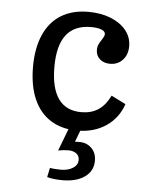

<svg xmlns="http://www.w3.org/2000/svg" viewBox="-48 -467 552 705"><g transform="rotate(5 228.0 -115.0)"><path d="M64.5 -208.1Q64.5 -277.4 86.3 -326.6Q108.1 -375.8 149.6 -401.2Q191.1 -426.6 250 -426.6Q296 -426.6 332.3 -412.1Q368.5 -397.6 389.1 -372.2Q409.7 -346.8 409.7 -313.7Q409.7 -282.3 391.5 -262.9Q373.4 -243.5 345.2 -243.5Q321.8 -243.5 307.3 -256.5Q292.7 -269.4 292.7 -290.3Q292.7 -301.6 296.8 -310.5Q300.8 -319.4 308.1 -329.8Q311.3 -334.7 314.1 -340.3Q316.9 -346 316.9 -350Q316.9 -360.5 302.8 -366.1Q288.7 -371.8 264.5 -371.8Q203.2 -371.8 173 -332.7Q142.7 -293.5 142.7 -214.5Q142.7 -136.3 171 -96.8Q199.2 -57.3 255.6 -57.3Q291.9 -57.3 317.7 -74.2Q343.5 -91.1 361.3 -127.4L414.5 -100.8Q396.8 -48.4 352.4 -18.5Q308.1 11.3 246.8 11.3Q189.5 11.3 148.4 -14.5Q107.3 -40.3 85.9 -89.5Q64.5 -138.7 64.5 -208.1ZM151.6 191.1 158.9 156.5Q166.9 158.1 177.4 158.9Q187.9 159.7 199.2 159.7Q225.8 159.7 243.5 148.4Q261.3 137.1 261.3 118.5Q261.3 102.4 249.6 94.4Q237.9 86.3 221 86.3Q203.2 86.3 183.1 90.3L219.4 -4.8H263.7L241.9 53.2Q246 52.4 250.4 52.4Q254.8 52.4 259.7 52.4Q285.5 52.4 303.2 69.8Q321 87.1 321 116.1Q321 154 290.3 175.8Q259.7 197.6 208.9 197.6Q193.5 197.6 178.6 196Q163.7 194.4 151.6 191.1Z"/></g></svg>

Font: Playfair Micro SmCond SmLight
Style: Regular
Weight: 360
Width: 4
Designer: Claus Eggers Sørensen
Foundry: Claus Eggers Sørensen
Version: Version 2.100;Glyphs 3.2 (3219)